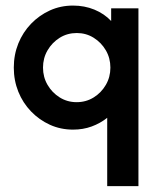

<svg xmlns="http://www.w3.org/2000/svg" viewBox="-20 -446 557 675"><path d="M356.9 208.3V-31.9Q332.6 -12.5 302.4 -1.4Q272.2 9.7 236.8 9.7Q193.1 9.7 155.6 -7.3Q118.1 -24.3 89.2 -54.2Q60.4 -84 44.4 -123.6Q28.5 -163.2 28.5 -208.3Q28.5 -253.5 44.4 -293.1Q60.4 -332.6 89.2 -362.5Q118.1 -392.4 155.6 -409.4Q193.1 -426.4 236.8 -426.4Q277.1 -426.4 311.8 -412.2Q346.5 -397.9 370.8 -372.2V-416.7H466.7V208.3ZM249.3 -86.8Q282.6 -86.8 309.4 -103.5Q336.1 -120.1 352.1 -147.6Q368.1 -175 368.1 -208.3Q368.1 -241.7 352.1 -269.1Q336.1 -296.5 309.4 -313.2Q282.6 -329.9 250 -329.9Q216.7 -329.9 189.9 -313.2Q163.2 -296.5 147.2 -269.1Q131.2 -241.7 131.2 -208.3Q131.2 -175 147.2 -147.6Q163.2 -120.1 189.9 -103.5Q216.7 -86.8 249.3 -86.8Z"/></svg>

Font: Afacad Flux SemiBold
Style: Regular
Weight: 600
Designer: Kristian Moeller
Foundry: Dicotype
Version: Version 1.100